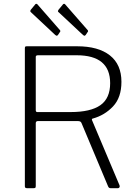

<svg xmlns="http://www.w3.org/2000/svg" viewBox="-20 -984 723 1004"><path d="M606 -10C606 -12 605.7 -13.7 605 -15L461 -356C459.7 -360.7 461 -363.3 465 -364C506.3 -375.3 541.7 -396.5 571 -427.5C600.3 -458.5 615 -501.3 615 -556C615 -616.7 594.8 -662.8 554.5 -694.5C514.2 -726.2 457 -742 383 -742H120C116 -742 113.3 -741.3 112 -740C110.7 -738.7 110 -735.7 110 -731V-10C110 -6.7 110.8 -4.2 112.5 -2.5C114.2 -0.8 117 0 121 0H156C160.7 0 163.7 -0.8 165 -2.5C166.3 -4.2 167 -7.3 167 -12V-340C167 -347.3 171 -351 179 -351H385C391.7 -351 396.5 -350.2 399.5 -348.5C402.5 -346.8 404.7 -344.3 406 -341L545 -10C546.3 -6.7 548 -4.2 550 -2.5C552 -0.8 554.7 0 558 0H597C599.7 0 601.8 -1 603.5 -3C605.2 -5 606 -7.3 606 -10ZM505 -434C471 -410 419 -398 349 -398H175C169.7 -398 167 -401.3 167 -408V-687C167 -692.3 171 -695 179 -695H381C497.7 -695 556 -646.3 556 -549C556 -496.3 539 -458 505 -434ZM170 -964C168 -964 166.3 -963.3 165 -962L141 -933C139 -929.7 138.2 -927 138.5 -925C138.8 -923 140.7 -920.7 144 -918L269 -801C273 -798.3 275.7 -797 277 -797C278.3 -797 280.3 -798.3 283 -801L293 -816C295 -818 295.8 -820 295.5 -822C295.2 -824 294.3 -825.7 293 -827L175 -962C173.7 -963.3 172 -964 170 -964ZM315 -964C313 -964 311.3 -963.3 310 -962L286 -933C284 -929.7 283 -927 283 -925C283 -923 285 -920.7 289 -918L414 -801C418 -798.3 420.7 -797 422 -797C423.3 -797 425.3 -798.3 428 -801L438 -816C440 -818 440.8 -820 440.5 -822C440.2 -824 439.3 -825.7 438 -827L320 -962C318.7 -963.3 317 -964 315 -964Z"/></svg>

Font: Libre Franklin ExtraLight
Style: Regular
Weight: 275
Designer: Pablo Impallari, Rodrigo Fuenzalida
Foundry: Impallari Type
Version: Version 1.002; ttfautohint (v1.5)